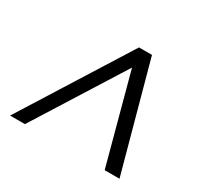

<svg xmlns="http://www.w3.org/2000/svg" viewBox="-116 -834 839 807"><g transform="rotate(30 303.0 -430.5)"><path d="M477 -171 361 -602 90 -171H18L344 -690H407L549 -171Z"/></g></svg>

Font: Poppins Light
Style: Italic
Weight: 300
Italic angle: -10°
Designer: Ninad Kale (Devanagari), Jonny Pinhorn (Latin)
Foundry: Indian Type Foundry
Version: Version 3.200;PS 1.000;hotconv 16.6.54;makeotf.lib2.5.65590